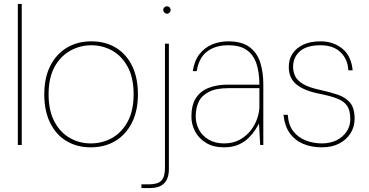

<svg xmlns="http://www.w3.org/2000/svg" viewBox="-20 -740 1882 980"><path d="M71 0V-720H91V0Z M443 12Q373 12 319.5 -20Q266 -52 236 -113Q206 -174 206 -258Q206 -344 237 -404.5Q268 -465 322 -497Q376 -529 446 -529Q517 -529 570.5 -497Q624 -465 654 -404.5Q684 -344 684 -258Q684 -174 653 -113Q622 -52 568 -20Q514 12 443 12ZM443 -8Q502 -8 551.5 -35.5Q601 -63 631.5 -119Q662 -175 662 -259Q662 -343 632 -398.5Q602 -454 553 -481.5Q504 -509 446 -509Q389 -509 339 -481.5Q289 -454 258.5 -398.5Q228 -343 228 -258Q228 -175 258 -119Q288 -63 337 -35.5Q386 -8 443 -8Z M702 220V201H739Q786 201 804 181.5Q822 162 822 117V-517H842V123Q842 153 832.5 174.5Q823 196 801.5 208Q780 220 743 220ZM832 -670Q825 -670 819 -676Q813 -682 813 -689Q813 -697 819 -702.5Q825 -708 832 -708Q840 -708 845.5 -702.5Q851 -697 851 -689Q851 -682 845.5 -676Q840 -670 832 -670Z M1122 12Q1070 12 1033 -10Q996 -32 976.5 -68Q957 -104 957 -145Q957 -204 980 -239.5Q1003 -275 1045 -291.5Q1087 -308 1142 -308H1304Q1304 -370 1289 -415Q1274 -460 1239.5 -484.5Q1205 -509 1145 -509Q1079 -509 1037 -477Q995 -445 984 -377H964Q972 -430 998 -463.5Q1024 -497 1062.5 -513Q1101 -529 1145 -529Q1215 -529 1254 -499.5Q1293 -470 1308.5 -420.5Q1324 -371 1324 -310V0H1308L1302 -110Q1296 -98 1283 -77.5Q1270 -57 1249.5 -36.5Q1229 -16 1198 -2Q1167 12 1122 12ZM1123 -8Q1169 -8 1203 -26.5Q1237 -45 1259.5 -74Q1282 -103 1293 -135.5Q1304 -168 1304 -197V-290H1146Q1083 -290 1046 -271Q1009 -252 994 -220Q979 -188 979 -145Q979 -109 996 -77.5Q1013 -46 1046 -27Q1079 -8 1123 -8Z M1623 12Q1570 12 1528 -5.5Q1486 -23 1459.5 -59.5Q1433 -96 1427 -154H1449Q1452 -102 1477 -70Q1502 -38 1541 -23Q1580 -8 1623 -8Q1666 -8 1698.5 -24.5Q1731 -41 1749.5 -69Q1768 -97 1768 -131Q1768 -176 1752 -199.5Q1736 -223 1703.5 -236Q1671 -249 1618 -260Q1575 -268 1543.5 -280.5Q1512 -293 1492.5 -309.5Q1473 -326 1463.5 -348Q1454 -370 1454 -399Q1454 -438 1473.5 -467Q1493 -496 1529 -512.5Q1565 -529 1616 -529Q1681 -529 1727 -492Q1773 -455 1780 -381H1758Q1755 -438 1718 -473.5Q1681 -509 1616 -509Q1546 -509 1511 -478.5Q1476 -448 1476 -399Q1476 -373 1487 -350.5Q1498 -328 1528 -310.5Q1558 -293 1614 -281Q1665 -270 1704.5 -256.5Q1744 -243 1767 -215.5Q1790 -188 1790 -134Q1790 -94 1770 -61Q1750 -28 1712.5 -8Q1675 12 1623 12Z"/></svg>

Font: DM Sans 11pt Thin
Style: Regular
Weight: 250
Version: Version 4.004;gftools[0.9.30]